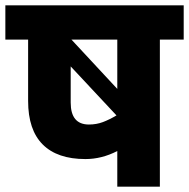

<svg xmlns="http://www.w3.org/2000/svg" viewBox="-40 -697 706 717"><path d="M646 -549H557V0H398V-133Q340 -103 279 -103Q174 -103 119.5 -157.5Q65 -212 65 -320V-549H-20V-677H646ZM398 -549H227L398 -365ZM292 -232Q320 -232 344 -241Q368 -250 395 -266L224 -449V-314Q224 -232 292 -232Z"/></svg>

Font: Martel Sans Black
Style: Regular
Weight: 900
Designer: Dan Reynolds and Mathieu Réguer
Foundry: Dan Reynolds and Mathieu Réguer
Version: Version 1.002; ttfautohint (v1.1) -l 5 -r 5 -G 72 -x 0 -D la